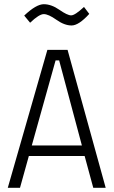

<svg xmlns="http://www.w3.org/2000/svg" viewBox="-20 -892 540 912"><path d="M379 -859 404 -826Q354 -771 320 -771Q286 -771 248 -798Q210 -825 188 -825Q166 -825 123 -784L95 -818Q152 -872 188 -872Q224 -872 262 -845.5Q300 -819 318 -819Q336 -819 379 -859ZM17 0 205 -655H301L482 0H423L382 -151H117L75 0ZM369 -201 261 -605H244L131 -201Z"/></svg>

Font: Lekton
Style: Regular
Weight: 400
Designer: Paolo Mazzetti, Luciano Perondi, Raffaele Flato, Elena Papassissa, Emilio Macchia, Michela Povoleri, Tobias Seemiller, R
Version: Version 34.000